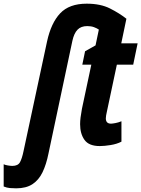

<svg xmlns="http://www.w3.org/2000/svg" viewBox="-132 -785 769 1045"><path d="M-44 240Q-62 240 -78.5 238.5Q-95 237 -112 230V109Q-104 113 -89 115.5Q-74 118 -65 118Q-34 118 -23 97.5Q-12 77 -4 38L124 -559Q146 -660 195.5 -712.5Q245 -765 340 -765Q415 -765 466.5 -739Q518 -713 556 -683L528 -549H617L593 -433H504L449 -174Q447 -165 445.5 -156.5Q444 -148 444 -141Q444 -112 472 -112Q479 -112 495.5 -115Q512 -118 529 -125V-14Q504 -1 470 4.5Q436 10 411 10Q352 10 328 -23.5Q304 -57 304 -109Q304 -126 306.5 -146Q309 -166 314 -193L365 -433H316L331 -506L388 -538L406 -624Q396 -631 380 -637Q364 -643 343 -643Q309 -643 290 -623.5Q271 -604 262 -563L132 50Q120 110 99.5 152.5Q79 195 44.5 217.5Q10 240 -44 240Z"/></svg>

Font: Noto Sans ExtraCondensed ExtraBold
Style: Italic
Weight: 800
Width: 2
Italic angle: -12°
Designer: Monotype Design Team
Foundry: Monotype Imaging Inc.
Version: Version 2.013; ttfautohint (v1.8.4.7-5d5b)